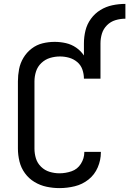

<svg xmlns="http://www.w3.org/2000/svg" viewBox="-20 -958 664 986"><path d="M285 8Q325 8 364 -1.5Q403 -11 434.5 -36Q466 -61 482 -98.5Q498 -136 498 -175V-178H413V-176Q413 -145 395.5 -117Q378 -89 347.5 -78.5Q317 -68 285 -68Q260 -68 235 -75.5Q210 -83 191 -101.5Q172 -120 164.5 -144.5Q157 -169 157 -195V-540Q157 -566 165 -591Q173 -616 192.5 -634.5Q212 -653 237 -660.5Q262 -668 288 -668Q312 -668 335 -661.5Q358 -655 376.5 -639.5Q395 -624 403 -601Q411 -578 411 -554H496V-735Q496 -761 503.5 -785.5Q511 -810 529.5 -828.5Q548 -847 573 -854.5Q598 -862 624 -862V-938Q590 -938 557 -931Q524 -924 495.5 -906.5Q467 -889 447 -861.5Q427 -834 419 -801.5Q411 -769 411 -735V-673Q395 -697 371 -713.5Q347 -730 318.5 -736.5Q290 -743 261 -743Q229 -743 198.5 -735.5Q168 -728 142.5 -708.5Q117 -689 100.5 -661.5Q84 -634 78 -603Q72 -572 72 -540V-195Q72 -162 80 -129Q88 -96 108 -68.5Q128 -41 157 -23.5Q186 -6 219 1Q252 8 285 8Z"/></svg>

Font: Iosevka Sparkle
Style: Regular
Weight: 400
Designer: Belleve Invis
Foundry: Belleve Invis
Version: Version 4.5.0; ttfautohint (v1.8.3)